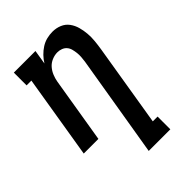

<svg xmlns="http://www.w3.org/2000/svg" viewBox="-218 -624 936 936"><g transform="rotate(-45 250.0 -156.5)"><path d="M242 215 330 -313Q332 -327 333 -341.5Q334 -356 332.5 -369.5Q331 -383 327.5 -396.5Q324 -410 315.5 -420Q307 -430 294 -435Q281 -440 267 -440Q248 -440 229 -432Q210 -424 197 -409Q184 -394 176.5 -375.5Q169 -357 166 -339L110 0H9L80 -432H47V-520H196L184 -446Q195 -464 210 -479.5Q225 -495 243 -506.5Q261 -518 281 -523Q301 -528 321 -528Q347 -528 369.5 -518.5Q392 -509 406 -490Q420 -471 426.5 -447.5Q433 -424 435 -399.5Q437 -375 434.5 -349.5Q432 -324 428 -299L358 127H391V215Z"/></g></svg>

Font: Iosevka Curly Slab Semibold
Style: Italic
Weight: 600
Italic angle: -9°
Monospace: yes
Designer: Belleve Invis
Foundry: Belleve Invis
Version: Version 22.1.2; ttfautohint (v1.8.4)